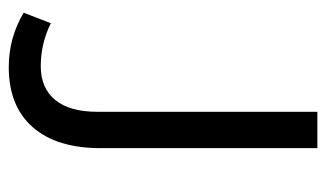

<svg xmlns="http://www.w3.org/2000/svg" viewBox="-173 -561 744 438"><g transform="rotate(90 199.0 -342.0)"><path d="M133 10Q66 10 9 -24L33 -86Q79 -63 131 -63Q181 -63 208 -96Q235 -129 235 -191V-694H318V-200Q318 -99 270 -44.5Q222 10 133 10Z"/></g></svg>

Font: Cantarell
Style: Regular
Weight: 400
Designer: Dave Crossland, Nikolaus Waxweiler, Florian Fecher, Jacques Le Bailly, Eben Sorkin, Alexei Vanyashin, Alexios Zavras, Em
Version: Version 0.303